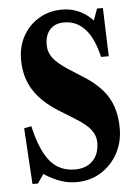

<svg xmlns="http://www.w3.org/2000/svg" viewBox="-55 -814 621 866"><g transform="rotate(-5 256.0 -381.5)"><path d="M256.5 9Q219.5 9 184.8 -3Q150 -15 110 -40.5L82.5 0H57.5L42 -253.5L75 -260Q100.5 -148.5 142.8 -98.5Q185 -48.5 255 -48.5Q305.5 -48.5 335.2 -78.5Q365 -108.5 365 -161Q365 -192.5 344 -219.8Q323 -247 271.5 -278L207 -318Q128.5 -366.5 91.8 -425.5Q55 -484.5 55 -563Q55 -623.5 81.8 -670.8Q108.5 -718 154.8 -745Q201 -772 258.5 -772Q339.5 -772 397.5 -710.5L416.5 -763H443L450.5 -544H415.5Q376.5 -713.5 262.5 -713.5Q221.5 -713.5 198.8 -688.5Q176 -663.5 176 -619.5Q176 -585.5 196.5 -558.8Q217 -532 267 -500L330.5 -459.5Q406 -411.5 438.8 -354Q471.5 -296.5 471.5 -216Q471.5 -152 443 -101Q414.5 -50 366 -20.5Q317.5 9 256.5 9Z"/></g></svg>

Font: Libre Caslon Condensed
Style: Bold
Weight: 700
Designer: Pablo Impallari, Rodrigo Fuenzalida, Katja Schimmel, Ertekin Erdin
Foundry: Pablo Impallari, Rodrigo Fuenzalida
Version: Version 2.000; ttfautohint (v1.8.4.7-5d5b);gftools[0.9.33]